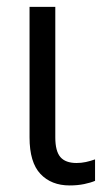

<svg xmlns="http://www.w3.org/2000/svg" viewBox="-20 -534 326 568"><path d="M186 14.6Q209.5 14.6 229.2 10.5Q249 6.3 261.2 1V-62.5Q247.6 -57.6 234.1 -54.7Q220.7 -51.8 206.5 -51.8Q173.8 -51.8 158.7 -69.3Q143.6 -86.9 143.6 -127.4V-513.7H67.4V-127.4Q67.4 -53.7 99.6 -19.5Q131.8 14.6 186 14.6Z"/></svg>

Font: Roboto Flex
Style: wght 300 wdth 100 opsz 14.0 GRAD 0.00 slnt 0.00 XTRA 468 XOPQ 96 YOPQ 79 YTLC 514 YTUC 712 YTAS 750 YTDE -203.00 YTFI 738
Weight: 300
Designer: Berlow after Robertson
Foundry: Google
Version: Version 3.100